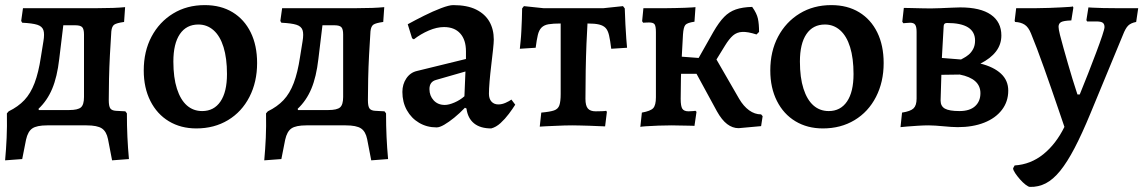

<svg xmlns="http://www.w3.org/2000/svg" viewBox="-23 -491 4478 752"><path d="M64 132 -3 137Q1 93 3 49Q5 5 4 -47L11 -55Q48 -73 72.5 -99Q97 -125 112.5 -166Q128 -207 137 -267L147 -329Q152 -358 147 -373Q142 -388 123 -394Q104 -400 64 -402L60 -409L67 -459H359Q394 -459 420 -460Q446 -461 467 -463L463 -405Q434 -401 424.5 -394.5Q415 -388 413 -368Q410 -323 407.5 -275.5Q405 -228 404 -182.5Q403 -137 403 -99Q403 -75 409 -66.5Q415 -58 431 -57L468 -55L474 -47Q474 2 476 45Q478 88 482 132L416 137L400 54Q394 24 376 12Q358 0 316 0H162Q121 0 103.5 12Q86 24 79 56ZM132 -45 68 -60H248Q282 -60 294 -70.5Q306 -81 306 -111V-356Q306 -377 299 -384.5Q292 -392 272 -392H184L230 -434L209 -260Q201 -190 181.5 -143.5Q162 -97 128 -65Z M746 12Q685 12 638.5 -16Q592 -44 566 -95.5Q540 -147 540 -215Q540 -290 570.5 -347.5Q601 -405 655 -438Q709 -471 779 -471Q842 -471 888 -443Q934 -415 959 -364Q984 -313 984 -244Q984 -170 954 -111.5Q924 -53 870 -20.5Q816 12 746 12ZM769 -56Q815 -56 840.5 -93.5Q866 -131 866 -201Q866 -263 852.5 -306.5Q839 -350 813.5 -372.5Q788 -395 754 -395Q707 -395 681.5 -357.5Q656 -320 656 -250Q656 -187 670 -143.5Q684 -100 709 -78Q734 -56 769 -56Z M1079 132 1012 137Q1016 93 1018 49Q1020 5 1019 -47L1026 -55Q1063 -73 1087.5 -99Q1112 -125 1127.5 -166Q1143 -207 1152 -267L1162 -329Q1167 -358 1162 -373Q1157 -388 1138 -394Q1119 -400 1079 -402L1075 -409L1082 -459H1374Q1409 -459 1435 -460Q1461 -461 1482 -463L1478 -405Q1449 -401 1439.5 -394.5Q1430 -388 1428 -368Q1425 -323 1422.5 -275.5Q1420 -228 1419 -182.5Q1418 -137 1418 -99Q1418 -75 1424 -66.5Q1430 -58 1446 -57L1483 -55L1489 -47Q1489 2 1491 45Q1493 88 1497 132L1431 137L1415 54Q1409 24 1391 12Q1373 0 1331 0H1177Q1136 0 1118.5 12Q1101 24 1094 56ZM1147 -45 1083 -60H1263Q1297 -60 1309 -70.5Q1321 -81 1321 -111V-356Q1321 -377 1314 -384.5Q1307 -392 1287 -392H1199L1245 -434L1224 -260Q1216 -190 1196.5 -143.5Q1177 -97 1143 -65Z M1901 12Q1858 12 1833.5 -8Q1809 -28 1804 -66L1798 -69Q1777 -47 1756 -30Q1735 -13 1717 -2.5Q1699 8 1687 8Q1649 8 1618.5 -10Q1588 -28 1570.5 -59.5Q1553 -91 1553 -131Q1553 -161 1568.5 -184Q1584 -207 1610 -213L1802 -260V-290Q1802 -335 1779.5 -360Q1757 -385 1716 -385Q1688 -385 1656.5 -371.5Q1625 -358 1598 -337L1591 -341L1574 -396Q1603 -412 1638 -429.5Q1673 -447 1704.5 -459Q1736 -471 1752 -471Q1807 -471 1842 -453.5Q1877 -436 1894 -406Q1911 -376 1911 -336Q1911 -324 1908 -296Q1905 -268 1901 -235Q1897 -202 1894.5 -172Q1892 -142 1892 -124Q1892 -104 1902 -93Q1912 -82 1929 -82Q1943 -82 1957.5 -88.5Q1972 -95 1980 -101L1995 -81Q1985 -65 1970 -45Q1955 -25 1937.5 -9Q1920 7 1901 12ZM1719 -80Q1735 -80 1757 -89.5Q1779 -99 1796 -114L1800 -211L1685 -178Q1659 -171 1659 -142Q1659 -116 1675.5 -98Q1692 -80 1719 -80Z M2091 5 2097 -50Q2131 -53 2147 -58.5Q2163 -64 2168 -79Q2173 -94 2173 -123V-399Q2143 -399 2125.5 -396Q2108 -393 2098 -383Q2088 -373 2083.5 -354Q2079 -335 2075 -304L2013 -300Q2014 -311 2016 -329.5Q2018 -348 2019 -370.5Q2020 -393 2021 -416Q2022 -439 2022 -458L2029 -467L2105 -459H2341L2417 -467L2424 -458Q2425 -428 2426.5 -396Q2428 -364 2430 -339Q2432 -314 2433 -304L2371 -300Q2367 -333 2362.5 -352.5Q2358 -372 2349 -381.5Q2340 -391 2323.5 -395Q2307 -399 2278 -399Q2276 -368 2274 -319.5Q2272 -271 2271 -215Q2270 -159 2270 -104Q2270 -77 2279.5 -66Q2289 -55 2310 -55Q2324 -55 2335.5 -55.5Q2347 -56 2351 -57L2354 -53L2347 4Q2338 4 2321.5 3Q2305 2 2285.5 1.5Q2266 1 2248 0.5Q2230 0 2218 0Q2205 0 2187 0.5Q2169 1 2150.5 2Q2132 3 2116 3.5Q2100 4 2091 5Z M2870 11Q2846 11 2825 -5Q2804 -21 2785 -55L2705 -202H2594V-273L2740 -262L2767 -286L2872 -104Q2889 -75 2911 -59Q2933 -43 2958 -43L2964 -36L2958 3ZM2742 -191 2693 -228 2771 -366Q2793 -404 2813 -424.5Q2833 -445 2859 -454Q2885 -463 2923 -464Q2941 -439 2945.5 -418Q2950 -397 2950 -366L2940 -356Q2906 -367 2884.5 -366Q2863 -365 2848 -352Q2833 -339 2817 -313ZM2485 6 2491 -50Q2525 -56 2535.5 -67.5Q2546 -79 2546 -110V-365Q2546 -388 2541 -395.5Q2536 -403 2519 -403Q2512 -403 2504 -402.5Q2496 -402 2496 -402L2492 -408L2497 -459Q2497 -459 2513.5 -459Q2530 -459 2552 -459Q2574 -459 2589 -459Q2603 -459 2622 -459.5Q2641 -460 2659 -460.5Q2677 -461 2689 -462Q2701 -463 2701 -463L2697 -406Q2669 -402 2661.5 -393.5Q2654 -385 2652 -356Q2650 -318 2647.5 -273.5Q2645 -229 2644 -185Q2643 -141 2643 -104Q2643 -75 2649.5 -65Q2656 -55 2674 -55Q2684 -55 2692.5 -56Q2701 -57 2701 -57L2705 -53L2697 2Q2697 2 2687.5 1.5Q2678 1 2663 1Q2648 1 2633 0.5Q2618 0 2608 0Q2585 0 2556.5 1Q2528 2 2507 3.5Q2486 5 2485 6Z M3200 12Q3139 12 3092.5 -16Q3046 -44 3020 -95.5Q2994 -147 2994 -215Q2994 -290 3024.5 -347.5Q3055 -405 3109 -438Q3163 -471 3233 -471Q3296 -471 3342 -443Q3388 -415 3413 -364Q3438 -313 3438 -244Q3438 -170 3408 -111.5Q3378 -53 3324 -20.5Q3270 12 3200 12ZM3223 -56Q3269 -56 3294.5 -93.5Q3320 -131 3320 -201Q3320 -263 3306.5 -306.5Q3293 -350 3267.5 -372.5Q3242 -395 3208 -395Q3161 -395 3135.5 -357.5Q3110 -320 3110 -250Q3110 -187 3124 -143.5Q3138 -100 3163 -78Q3188 -56 3223 -56Z M3614 0Q3595 0 3572 1.5Q3549 3 3530 4.5Q3511 6 3504 7L3510 -50Q3543 -55 3555 -66.5Q3567 -78 3567 -105V-366Q3567 -386 3561.5 -394Q3556 -402 3542 -402Q3536 -402 3526.5 -401Q3517 -400 3515 -400L3511 -406L3517 -460Q3524 -460 3544.5 -459.5Q3565 -459 3587.5 -458.5Q3610 -458 3622 -458Q3635 -458 3659.5 -459Q3684 -460 3706.5 -461Q3729 -462 3738 -462Q3817 -462 3858 -433.5Q3899 -405 3899 -352Q3899 -317 3878 -289.5Q3857 -262 3817 -242Q3869 -229 3897.5 -202.5Q3926 -176 3926 -136Q3926 -93 3901 -60.5Q3876 -28 3831.5 -10.5Q3787 7 3728 7Q3717 7 3702 6Q3687 5 3671.5 3.5Q3656 2 3640.5 1Q3625 0 3614 0ZM3664 -198 3661 -97Q3661 -75 3678 -65.5Q3695 -56 3735 -56Q3775 -56 3796 -75Q3817 -94 3817 -126Q3817 -183 3736 -199ZM3666 -264 3741 -258Q3742 -259 3751 -263.5Q3760 -268 3770.5 -276.5Q3781 -285 3788.5 -299Q3796 -313 3796 -332Q3796 -401 3686 -401Q3673 -401 3673 -388Z M4011 241Q4005 241 3994 232.5Q3983 224 3972 211.5Q3961 199 3953 187Q3945 175 3945 168L3951 157Q4014 153 4063.5 113Q4113 73 4146 6Q4136 -23 4123 -61.5Q4110 -100 4095.5 -141.5Q4081 -183 4066.5 -224Q4052 -265 4038.5 -300.5Q4025 -336 4015 -360Q4005 -385 3990 -394.5Q3975 -404 3953 -405L3951 -409L3957 -459Q3961 -459 3976 -459Q3991 -459 4008 -459Q4025 -459 4037 -459Q4061 -459 4086 -460Q4111 -461 4132 -462Q4153 -463 4166 -464Q4179 -465 4179 -466L4181 -461L4173 -411Q4143 -410 4133 -404.5Q4123 -399 4123 -386Q4123 -377 4128.5 -354.5Q4134 -332 4142.5 -302.5Q4151 -273 4160 -241Q4169 -209 4177.5 -182Q4186 -155 4191.5 -138Q4197 -121 4197 -121H4206Q4222 -160 4239 -203.5Q4256 -247 4270.5 -285.5Q4285 -324 4294 -351Q4303 -378 4303 -385Q4303 -397 4296 -402Q4289 -407 4271 -407H4235L4232 -412L4240 -462Q4240 -462 4256.5 -461Q4273 -460 4297.5 -459.5Q4322 -459 4345 -459Q4362 -459 4381 -459Q4400 -459 4414.5 -459Q4429 -459 4435 -459L4427 -405Q4406 -401 4395.5 -390.5Q4385 -380 4375 -354L4248 -47Q4215 33 4186 88.5Q4157 144 4129.5 178Q4102 212 4073 227Q4044 242 4011 241Z"/></svg>

Font: Alegreya SemiBold
Style: Regular
Weight: 600
Designer: Juan Pablo del Peral
Foundry: Huerta Tipografica
Version: Version 2.009